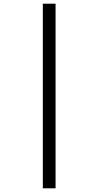

<svg xmlns="http://www.w3.org/2000/svg" viewBox="-20 -780 533 1040"><path d="M212 240V-760H281V240Z"/></svg>

Font: Noto Serif Ethiopic Condensed ExtraBold
Style: Regular
Weight: 800
Width: 3
Designer: Monotype Design Team
Foundry: Monotype Imaging Inc.
Version: Version 2.102; ttfautohint (v1.8.4.7-5d5b)